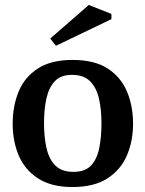

<svg xmlns="http://www.w3.org/2000/svg" viewBox="-20 -742 585 772"><path d="M271 10Q186 10 132.5 -25Q79 -60 55 -117.5Q31 -175 31 -244Q31 -316 55 -374Q79 -432 132 -466.5Q185 -501 272 -501Q360 -501 413 -466.5Q466 -432 490.5 -374Q515 -316 515 -244Q515 -175 490.5 -117.5Q466 -60 412.5 -25Q359 10 271 10ZM275 -51Q322 -51 346 -76.5Q370 -102 379 -146.5Q388 -191 388 -246Q388 -302 378 -345.5Q368 -389 342.5 -415Q317 -441 269 -441Q224 -441 200 -415Q176 -389 166.5 -345.5Q157 -302 157 -246Q157 -191 167 -146.5Q177 -102 202.5 -76.5Q228 -51 275 -51ZM205 -558 182 -587 337 -722 428 -686V-665Z"/></svg>

Font: Manuale SemiBold
Style: Regular
Weight: 600
Version: Version 1.002